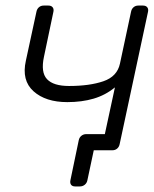

<svg xmlns="http://www.w3.org/2000/svg" viewBox="-20 -540 553 690"><path d="M267 130H250Q240 130 235.5 124Q231 118 233 108L263 -36Q265 -46 272.5 -52Q280 -58 290 -58H400L375 0H317L294 108Q292 118 284.5 124Q277 130 267 130ZM367 0Q357 0 352 -6Q347 -12 349 -22L393 -226Q359 -198 316.5 -185.5Q274 -173 222 -173Q144 -173 100.5 -212Q57 -251 73 -322L111 -498Q113 -508 120 -514Q127 -520 137 -520H154Q164 -520 169 -514Q174 -508 172 -498L138 -336Q126 -280 149 -255.5Q172 -231 228 -231Q302 -231 351.5 -248Q401 -265 411 -311L451 -498Q453 -508 460 -514Q467 -520 477 -520H494Q504 -520 509 -514Q514 -508 512 -498L410 -22Q408 -12 401 -6Q394 0 384 0Z"/></svg>

Font: Rubik Light Light
Style: Italic
Weight: 300
Italic angle: -12°
Version: Version 2.104